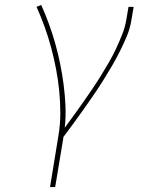

<svg xmlns="http://www.w3.org/2000/svg" viewBox="-20 -558 640 783"><path d="M184 205 218 -3Q226 -50 226 -96Q226 -142 221.5 -187.5Q217 -233 208.5 -277Q200 -321 188.5 -364Q177 -407 162 -448.5Q147 -490 129 -530L148 -538Q165 -500 179.5 -460.5Q194 -421 205.5 -380Q217 -339 225.5 -297Q234 -255 239.5 -212.5Q245 -170 247 -126Q249 -82 244 -37Q263 -63 282 -89Q301 -115 319.5 -141.5Q338 -168 356 -194.5Q374 -221 391 -248.5Q408 -276 424 -303.5Q440 -331 453.5 -360Q467 -389 478.5 -418Q490 -447 495 -477L504 -530H525L516 -477Q511 -444 498 -412.5Q485 -381 469.5 -350Q454 -319 436.5 -289Q419 -259 400.5 -229.5Q382 -200 362 -171Q342 -142 322 -113.5Q302 -85 281 -56.5Q260 -28 239 0L205 205Z"/></svg>

Font: Iosevka Slab ThExObl
Style: Regular
Weight: 100
Width: 7
Italic angle: -9°
Monospace: yes
Designer: Belleve Invis
Foundry: Belleve Invis
Version: Version 11.1.1; ttfautohint (v1.8.3)